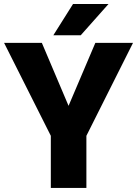

<svg xmlns="http://www.w3.org/2000/svg" viewBox="-22 -921 672 941"><path d="M183.1 -710.9 314 -402.3 445.3 -710.9H629.9L401.4 -255.4V0H227.1V-255.4L-2 -710.9ZM239.3 -748 335.9 -901.4H509.8L373.5 -748Z"/></svg>

Font: Vazirmatn UI FD Black
Style: Regular
Weight: 900
Designer: Saber Rastikerdar
Foundry: Saber Rastikerdar
Version: Version 33.003